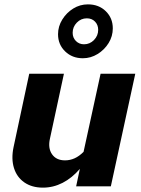

<svg xmlns="http://www.w3.org/2000/svg" viewBox="-20 -854 646 880"><path d="M177 6Q126 6 91.5 -18Q57 -42 44 -84Q31 -126 42 -179L114 -516H273L209 -219Q199 -175 218.5 -147Q238 -119 278 -119Q301 -119 322 -128.5Q343 -138 363 -158L441 -516H600L488 0H329L346 -80Q310 -38 267 -16Q224 6 177 6ZM359.7 -587Q311 -587 278.5 -618.5Q246 -650 246 -697.1Q246 -733 265.5 -764.5Q285 -796 315.9 -815Q346.8 -834 382.9 -834Q433 -834 465 -802.5Q497 -771 497 -724Q497 -688 478 -657Q459 -626 427.5 -606.5Q396 -587 359.7 -587ZM365 -651Q391.8 -651 410.9 -670.7Q430 -690.4 430 -717.2Q430 -740 415.5 -755Q401 -770 378 -770Q351.2 -770 332.1 -750.3Q313 -730.6 313 -703.8Q313 -681 328 -666Q343 -651 365 -651Z"/></svg>

Font: Red Hat Text VF
Style: Italic
Weight: 300
Italic angle: -12°
Designer: Pentagram, MCKL
Foundry: Pentagram, MCKL
Version: Version 1.023